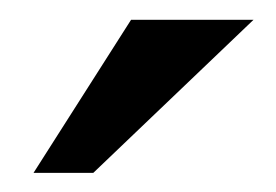

<svg xmlns="http://www.w3.org/2000/svg" viewBox="-20 -737 282 196"><path d="M75.2 -560.5H14.2L113.8 -716.8H238.8Z"/></svg>

Font: Pontano Sans Medium
Style: Regular
Weight: 500
Designer: Vernon Adams
Foundry: Vernon Adams
Version: Version 2.001